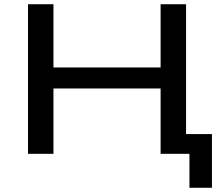

<svg xmlns="http://www.w3.org/2000/svg" viewBox="-20 -725 1055 905"><path d="M873 160V0H741V-93H979V160ZM112 0V-705H232V-407H737V-705H857V0H737V-308H232V0Z"/></svg>

Font: Nunito Sans 10pt Expanded SemiBold
Style: Regular
Weight: 600
Width: 7
Designer: Vernon Adams
Foundry: Vernon Adams
Version: Version 3.101;gftools[0.9.27]